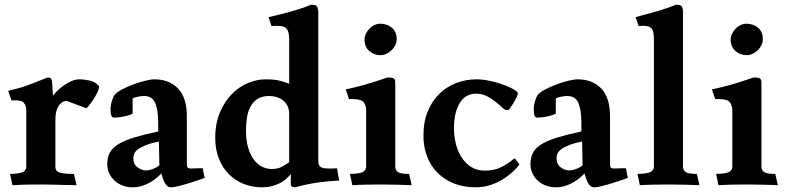

<svg xmlns="http://www.w3.org/2000/svg" viewBox="-20 -786 3349 818"><path d="M206 -378Q211 -386 223 -398Q235 -410 250.5 -421Q266 -432 283.5 -440Q301 -448 319 -448Q339 -448 363.5 -442.5Q388 -437 402 -418Q402 -407 394.5 -391.5Q387 -376 377 -361Q367 -346 358.5 -335.5Q350 -325 348 -325L264 -356H260Q242 -354 229 -333.5Q216 -313 216 -278V-76Q216 -69 218.5 -63Q221 -57 229 -53Q237 -49 252.5 -47Q268 -45 295 -45L306 3Q293 3 274.5 2.5Q256 2 236 1.5Q216 1 195.5 0.5Q175 0 159 0Q131 0 99 0.5Q67 1 33 3L23 -45Q68 -46 80 -54.5Q92 -63 92 -76V-316Q92 -337 80.5 -349Q69 -361 29 -358L15 -399Q34 -404 56 -409.5Q78 -415 96 -422Q106 -426 131.5 -435.5Q157 -445 183 -456Q191 -456 195 -453.5Q199 -451 201 -442Q203 -429 203.5 -412.5Q204 -396 206 -378Z M657 -183Q622 -176 601 -167.5Q580 -159 568 -150Q556 -141 552 -131.5Q548 -122 548 -113Q548 -86 566 -73Q584 -60 601 -60Q616 -60 632.5 -66.5Q649 -73 659 -82ZM792 -68Q800 -68 808 -68.5Q816 -69 819 -69H844Q846 -58 847 -51Q848 -44 852 -28Q847 -26 828 -19.5Q809 -13 786.5 -6Q764 1 742 6.5Q720 12 710 12Q699 12 692.5 6.5Q686 1 681.5 -8Q677 -17 673.5 -27.5Q670 -38 667 -47Q659 -38 647 -28Q635 -18 619.5 -9Q604 0 585 6Q566 12 544 12Q522 12 502.5 4.5Q483 -3 468.5 -16Q454 -29 445.5 -47.5Q437 -66 437 -87Q437 -116 448.5 -136.5Q460 -157 485.5 -172.5Q511 -188 552.5 -200.5Q594 -213 654 -226V-262Q654 -316 641.5 -346.5Q629 -377 594 -377Q583 -377 567.5 -374Q552 -371 545 -367V-303Q545 -301 537 -298Q529 -295 517.5 -292Q506 -289 492 -287Q478 -285 466 -285Q458 -285 454.5 -293Q451 -301 451 -321Q451 -338 457 -357Q463 -376 470 -384Q479 -394 501 -405.5Q523 -417 548.5 -426.5Q574 -436 598.5 -442Q623 -448 638 -448Q701 -448 738.5 -409Q776 -370 776 -290V-87Q776 -73 781.5 -70.5Q787 -68 792 -68Z M1219 -44Q1209 -33 1198 -23Q1187 -13 1172 -5.5Q1157 2 1138.5 7Q1120 12 1095 12Q1054 12 1018 -2.5Q982 -17 955 -44Q928 -71 912.5 -110Q897 -149 897 -198Q897 -260 917 -307Q937 -354 968 -385.5Q999 -417 1037 -432.5Q1075 -448 1111 -448Q1153 -448 1176.5 -441Q1200 -434 1212 -429V-619Q1212 -656 1197 -667.5Q1182 -679 1137 -675L1124 -713Q1165 -722 1214.5 -735.5Q1264 -749 1306 -766Q1327 -766 1331.5 -757Q1336 -748 1336 -737V-113Q1336 -102 1336.5 -93.5Q1337 -85 1341 -79.5Q1345 -74 1354 -71Q1363 -68 1380 -68H1395L1416 -69L1425 -17Q1374 -14 1331.5 -8Q1289 -2 1238 12Q1230 12 1224.5 9Q1219 6 1219 1ZM1137 -66Q1163 -66 1180 -75Q1197 -84 1212 -95V-300Q1212 -336 1188 -356.5Q1164 -377 1126 -377Q1096 -377 1077 -364.5Q1058 -352 1047 -331.5Q1036 -311 1032 -284Q1028 -257 1028 -229Q1028 -190 1036.5 -159.5Q1045 -129 1060 -108Q1075 -87 1095 -76.5Q1115 -66 1137 -66Z M1664 -76Q1664 -62 1674.5 -53.5Q1685 -45 1723 -45L1734 3Q1708 2 1674 1Q1640 0 1607 0Q1579 0 1547 0.5Q1515 1 1481 3L1471 -45Q1516 -46 1528 -54.5Q1540 -63 1540 -76V-316Q1540 -336 1529.5 -350Q1519 -364 1480 -364H1467L1453 -405Q1475 -410 1494 -414.5Q1513 -419 1532.5 -424.5Q1552 -430 1575.5 -437.5Q1599 -445 1631 -456Q1652 -456 1658 -451.5Q1664 -447 1664 -433ZM1533 -617Q1533 -630 1539 -642.5Q1545 -655 1554.5 -664.5Q1564 -674 1576 -679.5Q1588 -685 1600 -685Q1629 -685 1649.5 -668Q1670 -651 1670 -619Q1670 -606 1664 -593.5Q1658 -581 1648 -571.5Q1638 -562 1626 -556.5Q1614 -551 1601 -551Q1574 -551 1553.5 -568.5Q1533 -586 1533 -617Z M2008 -387Q1963 -387 1938.5 -346.5Q1914 -306 1914 -240Q1914 -208 1921.5 -176Q1929 -144 1945 -118Q1961 -92 1986 -75.5Q2011 -59 2046 -59Q2088 -59 2118.5 -75.5Q2149 -92 2165 -106Q2168 -109 2170.5 -110.5Q2173 -112 2177 -107L2193 -85Q2160 -43 2110.5 -15.5Q2061 12 2006 12Q1954 12 1912.5 -5Q1871 -22 1842.5 -51.5Q1814 -81 1799 -121Q1784 -161 1784 -207Q1784 -268 1803 -313Q1822 -358 1853.5 -388Q1885 -418 1925.5 -433Q1966 -448 2010 -448Q2035 -448 2062 -442.5Q2089 -437 2113.5 -429Q2138 -421 2157 -411.5Q2176 -402 2185 -393Q2189 -387 2178 -365.5Q2167 -344 2150 -321Q2148 -319 2146.5 -318Q2145 -317 2139 -317Q2131 -317 2119.5 -328Q2108 -339 2092 -352Q2076 -365 2055 -376Q2034 -387 2008 -387Z M2460 -183Q2425 -176 2404 -167.5Q2383 -159 2371 -150Q2359 -141 2355 -131.5Q2351 -122 2351 -113Q2351 -86 2369 -73Q2387 -60 2404 -60Q2419 -60 2435.5 -66.5Q2452 -73 2462 -82ZM2595 -68Q2603 -68 2611 -68.5Q2619 -69 2622 -69H2647Q2649 -58 2650 -51Q2651 -44 2655 -28Q2650 -26 2631 -19.5Q2612 -13 2589.5 -6Q2567 1 2545 6.5Q2523 12 2513 12Q2502 12 2495.5 6.5Q2489 1 2484.5 -8Q2480 -17 2476.5 -27.5Q2473 -38 2470 -47Q2462 -38 2450 -28Q2438 -18 2422.5 -9Q2407 0 2388 6Q2369 12 2347 12Q2325 12 2305.5 4.5Q2286 -3 2271.5 -16Q2257 -29 2248.5 -47.5Q2240 -66 2240 -87Q2240 -116 2251.5 -136.5Q2263 -157 2288.5 -172.5Q2314 -188 2355.5 -200.5Q2397 -213 2457 -226V-262Q2457 -316 2444.5 -346.5Q2432 -377 2397 -377Q2386 -377 2370.5 -374Q2355 -371 2348 -367V-303Q2348 -301 2340 -298Q2332 -295 2320.5 -292Q2309 -289 2295 -287Q2281 -285 2269 -285Q2261 -285 2257.5 -293Q2254 -301 2254 -321Q2254 -338 2260 -357Q2266 -376 2273 -384Q2282 -394 2304 -405.5Q2326 -417 2351.5 -426.5Q2377 -436 2401.5 -442Q2426 -448 2441 -448Q2504 -448 2541.5 -409Q2579 -370 2579 -290V-87Q2579 -73 2584.5 -70.5Q2590 -68 2595 -68Z M2890 -76Q2890 -62 2900.5 -53.5Q2911 -45 2949 -45L2960 3Q2934 2 2900 1Q2866 0 2833 0Q2805 0 2772.5 0.5Q2740 1 2706 3L2696 -45Q2741 -46 2753.5 -54.5Q2766 -63 2766 -76V-619Q2766 -657 2752.5 -668Q2739 -679 2701 -675L2688 -713Q2726 -723 2772 -736Q2818 -749 2860 -766Q2881 -766 2885.5 -757Q2890 -748 2890 -737Z M3224 -76Q3224 -62 3234.5 -53.5Q3245 -45 3283 -45L3294 3Q3268 2 3234 1Q3200 0 3167 0Q3139 0 3107 0.5Q3075 1 3041 3L3031 -45Q3076 -46 3088 -54.5Q3100 -63 3100 -76V-316Q3100 -336 3089.5 -350Q3079 -364 3040 -364H3027L3013 -405Q3035 -410 3054 -414.5Q3073 -419 3092.5 -424.5Q3112 -430 3135.5 -437.5Q3159 -445 3191 -456Q3212 -456 3218 -451.5Q3224 -447 3224 -433ZM3093 -617Q3093 -630 3099 -642.5Q3105 -655 3114.5 -664.5Q3124 -674 3136 -679.5Q3148 -685 3160 -685Q3189 -685 3209.5 -668Q3230 -651 3230 -619Q3230 -606 3224 -593.5Q3218 -581 3208 -571.5Q3198 -562 3186 -556.5Q3174 -551 3161 -551Q3134 -551 3113.5 -568.5Q3093 -586 3093 -617Z"/></svg>

Font: Lusitana
Style: Bold
Weight: 700
Designer: Ana Paula Megda
Foundry: Ana Paula Megda
Version: Version 1.000; ttfautohint (v1.1) -l 8 -r 50 -G 200 -x 14 -D